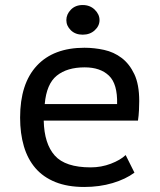

<svg xmlns="http://www.w3.org/2000/svg" viewBox="-20 -730 638 764"><path d="M515 -43Q480 -17 428 -1.5Q376 14 315 14Q249 14 200.5 -5.5Q152 -25 121 -61Q90 -97 75 -148Q60 -199 60 -262Q60 -397 126.5 -468.5Q193 -540 316 -540Q355 -540 394 -531.5Q433 -523 464 -499.5Q495 -476 514.5 -435Q534 -394 534 -328Q534 -312 533 -291Q532 -270 529 -250H154Q156 -158 198 -111Q240 -64 341 -64Q383 -64 421 -78.5Q459 -93 480 -113ZM446 -316Q448 -396 413.5 -429Q379 -462 317 -462Q247 -462 206 -429Q165 -396 158 -316ZM244 -650Q244 -673 262 -691.5Q280 -710 309 -710Q338 -710 357 -691.5Q376 -673 376 -650Q376 -627 357 -609.5Q338 -592 309 -592Q280 -592 262 -609.5Q244 -627 244 -650Z"/></svg>

Font: PT Sans Caption
Style: Regular
Weight: 400
Designer: A.Korolkova, O.Umpeleva, V.Yefimov
Foundry: ParaType Ltd
Version: Version 2.004W OFL